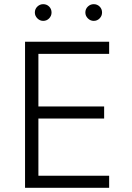

<svg xmlns="http://www.w3.org/2000/svg" viewBox="-20 -900 633 920"><path d="M100 0V-700H503V-642H164V-390H479V-332H164V-58H503V0ZM429 -800Q413 -800 401 -812Q389 -824 389 -840Q389 -857 401 -868.5Q413 -880 429 -880Q446 -880 457.5 -868.5Q469 -857 469 -840Q469 -824 457.5 -812Q446 -800 429 -800ZM187 -800Q171 -800 159 -812Q147 -824 147 -840Q147 -857 159 -868.5Q171 -880 187 -880Q204 -880 215.5 -868.5Q227 -857 227 -840Q227 -824 215.5 -812Q204 -800 187 -800Z"/></svg>

Font: Figtree Light
Style: Regular
Weight: 300
Designer: Erik Kennedy
Foundry: Erik Kennedy
Version: Version 2.001;gftools[0.9.30]